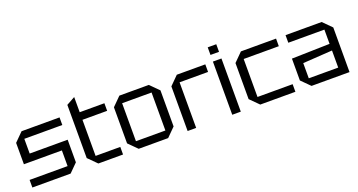

<svg xmlns="http://www.w3.org/2000/svg" viewBox="-43 -1305 3541 1900"><g transform="rotate(-20 1727.5 -355.0)"><path d="M55 0V-80H455V-245H55V-470L145 -560H545V-480H145V-325H545V-87L458 0Z M660 -650 750 -700V-540H1010V-460H750V-80H1010V0H750L660 -90Z M1085 -90V-470L1175 -560H1485L1575 -470V-90L1485 0H1175ZM1175 -80H1485V-480H1175Z M1690 0V-470L1780 -560H2080V-480H1780V0Z M2160 0V-560H2250V0ZM2160 -630V-710H2250V-630Z M2365 -90V-470L2455 -560H2825V-480H2455V-80H2825V0H2455Z M2905 -90V-320L3305 -330V-480H2925V-560H3305L3395 -470V0H2995ZM2995 -240V-80H3305V-260Z"/></g></svg>

Font: Tektur
Style: Regular
Weight: 400
Designer: Adam Jagosz
Foundry: Adam Jagosz
Version: Version 1.005;gftools[0.9.30]